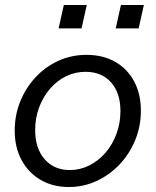

<svg xmlns="http://www.w3.org/2000/svg" viewBox="-20 -740 624 770"><path d="M256 10Q192 10 143 -18.5Q94 -47 66.5 -98Q39 -149 39 -216Q39 -279 61.5 -334Q84 -389 123.5 -431Q163 -473 215 -496.5Q267 -520 327 -520Q393 -520 442 -492Q491 -464 518 -413.5Q545 -363 545 -296Q545 -233 522 -177.5Q499 -122 459 -80Q419 -38 367 -14Q315 10 256 10ZM260 -58Q301 -58 338 -76.5Q375 -95 403 -127.5Q431 -160 447 -203Q463 -246 463 -295Q463 -367 425.5 -409.5Q388 -452 323 -452Q281 -452 244.5 -434Q208 -416 180.5 -384Q153 -352 137 -309.5Q121 -267 121 -218Q121 -145 159 -101.5Q197 -58 260 -58ZM444 -626 465 -720H557L536 -626ZM215 -626 236 -720H328L307 -626Z"/></svg>

Font: Instrument Sans
Style: Italic
Weight: 400
Italic angle: -13°
Designer: Rodrigo Fuenzalida
Foundry: fragTYPE
Version: Version 1.000;gftools[0.9.28]